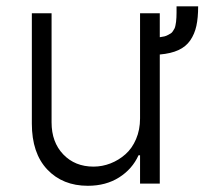

<svg xmlns="http://www.w3.org/2000/svg" viewBox="-20 -588 655 615"><path d="M545.5 -567.8H614.7Q614.7 -530.9 609 -505Q603.3 -479 589.5 -458.8Q575.6 -438.6 551.7 -427.6Q527.7 -416.5 491.8 -413.4V0H428.6V-90.6H423.7Q403.8 -46.5 361.5 -19.7Q319.2 7.1 261.4 7.1Q180.8 7.1 131.4 -45.1Q82 -97.3 82 -192.1V-545.5H145.2V-196Q145.2 -132.5 182.7 -93.4Q220.2 -54.3 279.5 -54.3Q307.5 -54.3 334 -64.6Q360.4 -74.9 381.7 -93.8Q403.1 -112.6 415.8 -142.4Q428.6 -172.2 428.6 -208.5V-545.5H491.8V-468.8Q500 -469.8 506.4 -471.4Q512.8 -473 517.9 -475.9Q523.1 -478.7 527 -481Q530.9 -483.3 533.9 -488.3Q536.9 -493.3 538.9 -496.6Q540.8 -500 542.1 -507.1Q543.3 -514.2 544 -518.5Q544.7 -522.7 545.1 -532.1Q545.5 -541.5 545.5 -547.1Q545.5 -552.6 545.5 -564.3Z"/></svg>

Font: Inter Light BETA
Style: Regular
Weight: 300
Designer: Rasmus Andersson
Foundry: rsms
Version: Version 3.011;git-f93a4a705